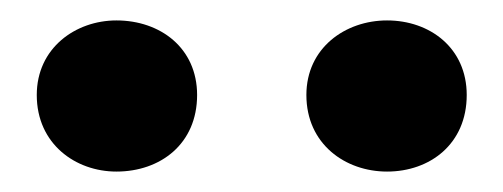

<svg xmlns="http://www.w3.org/2000/svg" viewBox="-20 -833 493 188"><path d="M359 -665C401 -665 437 -692 437 -740C437 -786 401 -813 359 -813C318 -813 280 -786 280 -740C280 -692 318 -665 359 -665ZM94 -665C137 -665 173 -692 173 -740C173 -786 137 -813 94 -813C54 -813 16 -786 16 -740C16 -692 54 -665 94 -665Z"/></svg>

Font: Noto Serif KR Black
Style: Regular
Weight: 900
Version: Version 1.001;PS 1.001;hotconv 16.6.54;makeotf.lib2.5.65590